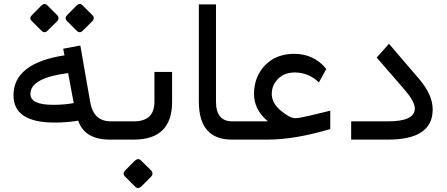

<svg xmlns="http://www.w3.org/2000/svg" viewBox="-20 -706 2261 971"><path d="M319.5 -629.7 366.2 -676.9Q383.1 -693.3 396.9 -679.5L446.7 -629.7Q462.1 -614.4 445.6 -597.4L398.5 -550.8Q383.1 -535.4 367.7 -550.8L317.9 -600.5Q305.1 -614.9 319.5 -629.7ZM141.5 -629.7 188.2 -676.9Q205.1 -693.3 219 -679.5L268.7 -629.7Q284.1 -614.4 267.7 -597.4L220.5 -550.8Q205.1 -535.4 189.7 -550.8L140 -600.5Q126.2 -614.4 141.5 -629.7ZM558.5 0H534.9Q408.2 0 375.4 -95.9Q321.5 -86.2 256.9 -86.2Q48.2 -85.6 48.2 -224.1Q48.2 -386.2 306.2 -426.2L299.5 -459.5L386.2 -475.9L436.4 -188.7Q453.3 -92.3 540.5 -92.3H558.5Q571.3 -92.3 571.3 -50.8V-45.1Q571.3 0 558.5 0ZM352.8 -184.6 324.6 -336.4Q133.8 -312.3 133.8 -230.8Q133.8 -175.4 250.3 -175.9Q305.1 -175.9 352.8 -184.6Z M553.3 0Q526.2 0 526.2 -44.1V-49.7Q526.2 -92.3 553.3 -92.3H657.4Q761 -92.3 761 -191.3V-342.1H850.3V-190.8Q850.3 0 656.9 0ZM613.8 154.9 660.5 108.2Q678.5 90.8 693.3 105.6L743.6 155.4Q759.5 171.8 742.1 189.7L695.4 236.4Q678.5 252.8 662.1 236.9L612.3 186.7Q597.4 171.8 613.8 154.9Z M1191.8 0H1152.8Q985.6 0 985.6 -192.3V-683.6H1072.3V-191.8Q1072.3 -92.3 1154.4 -92.3H1191.8Q1203.6 -92.3 1203.6 -49.7V-44.1Q1203.6 -21.5 1200.5 -10.8Q1197.4 0 1191.8 0Z M1186.2 0Q1159 0 1159 -44.1V-49.7Q1159 -71.3 1165.9 -81.8Q1172.8 -92.3 1186.2 -92.3H1331.8H1334.4L1332.3 -94.4Q1264.6 -152.8 1264.6 -231.3Q1265.1 -319 1321 -376.4Q1377.4 -433.8 1467.7 -433.8Q1567.7 -433.8 1630.3 -357.4L1592.8 -289.2Q1540.5 -339.5 1470.3 -339.5Q1408.7 -339.5 1374.9 -294.4Q1354.4 -267.2 1354.4 -231.8Q1354.4 -182.6 1403.1 -144.1Q1446.2 -108.7 1472.8 -108.2Q1491.8 -108.2 1541.5 -120L1650.3 -146.2V-53.3Q1470.3 0 1334.9 0Z M1942.6 0H1755.9V-92.3H1943.1Q2077.4 -92.3 2077.9 -157.4Q2077.9 -192.3 2025.6 -252.8L1885.1 -414.9L1947.2 -484.6L2100 -306.2Q2168.7 -226.2 2168.2 -151.3Q2167.7 0 1942.6 0Z"/></svg>

Font: Fira Code
Style: Regular
Weight: 400
Designer: Carrois Corporate, Edenspiekermann AG, Nikita Prokopov
Foundry: Carrois Corporate, Edenspiekermann AG, Nikita Prokopov
Version: Version 5.002